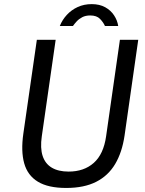

<svg xmlns="http://www.w3.org/2000/svg" viewBox="-20 -920 715 950"><path d="M307.6 10Q218.2 10 167.4 -21Q116.5 -51.9 99.7 -112.1Q83 -172.2 95.6 -259.6L162.3 -723H255.4L186.8 -245.7Q178.3 -187.2 191 -148.4Q203.8 -109.6 236.4 -90.3Q269 -71 319.5 -71Q395.5 -71 443.9 -114Q492.4 -156.9 505 -245.7L573.3 -723H664L596.4 -249.8Q584.3 -166.6 549.9 -108.6Q515.5 -50.6 455.7 -20.3Q395.9 10 307.6 10ZM275.9 -791.4Q288.1 -821.9 310.6 -846.3Q333.1 -870.8 364.3 -885.2Q395.6 -899.6 433.7 -899.6Q472.7 -899.6 500.5 -884.2Q528.2 -868.8 544.4 -844.1Q560.7 -819.4 564.9 -791.4H499.3Q491.2 -809.7 474.8 -826.6Q458.4 -843.5 426.4 -843.5Q403.3 -843.5 386.8 -834.8Q370.4 -826.2 359.3 -814Q348.1 -801.8 340.9 -791.4Z"/></svg>

Font: Public Sans Thin
Style: Italic
Weight: 100
Italic angle: -8°
Designer: The Public Sans project authors (U.S. Web Design System). Libre Franklin designed by Pablo Impallari and Rodrigo Fuenzal
Version: Version 2.000